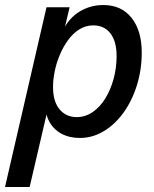

<svg xmlns="http://www.w3.org/2000/svg" viewBox="-61 -539 614 764"><path d="M257 10Q215 10 183.5 -7Q152 -24 135 -55.5Q118 -87 120 -129L135 -130L57 205H-41L124 -510H216L193 -414L190 -419Q214 -468 256.5 -493.5Q299 -519 350 -519Q422 -519 462.5 -468Q503 -417 503 -330Q503 -262 484 -200.5Q465 -139 431 -91.5Q397 -44 352 -17Q307 10 257 10ZM244 -73Q278 -73 307 -92.5Q336 -112 357.5 -146.5Q379 -181 391 -225Q403 -269 403 -316Q403 -374 378.5 -406Q354 -438 310 -438Q280 -438 254.5 -422Q229 -406 209.5 -379Q190 -352 176.5 -319.5Q163 -287 156.5 -254Q150 -221 150 -193Q150 -135 176 -104Q202 -73 244 -73Z"/></svg>

Font: Instrument Sans SemiCondensed Medium
Style: Italic
Weight: 500
Width: 4
Italic angle: -13°
Designer: Rodrigo Fuenzalida
Foundry: fragTYPE
Version: Version 1.000;gftools[0.9.28]